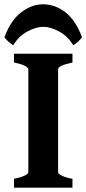

<svg xmlns="http://www.w3.org/2000/svg" viewBox="-35 -862 396 882"><path d="M29.3 0V-40.5Q62.5 -47.4 78.9 -55.7Q95.2 -64 95.2 -70.3V-544.4Q95.2 -550.3 79.8 -559.1Q64.5 -567.9 29.3 -574.7V-615.2H297.9V-574.7Q231.9 -561 231.9 -544.4V-70.3Q231.9 -64.5 247.3 -55.9Q262.7 -47.4 297.9 -40.5V0ZM-14.6 -690.9Q14.6 -769.5 63 -805.9Q111.3 -842.3 162.6 -842.3Q217.8 -842.3 265.1 -805.9Q312.5 -769.5 341.8 -690.9Q335.9 -682.1 322.8 -670.2Q309.6 -658.2 301.3 -654.3Q277.3 -695.3 237.3 -717Q197.3 -738.8 164.6 -738.8Q130.4 -738.8 90.6 -717.3Q50.8 -695.8 25.9 -654.3Q17.6 -658.2 4.4 -670.2Q-8.8 -682.1 -14.6 -690.9Z"/></svg>

Font: Gentium Book Plus
Style: Bold
Weight: 700
Designer: Victor Gaultney, Annie Olsen, Iska Routamaa, Becca Hirsbrunner
Foundry: SIL International
Version: Version 6.101